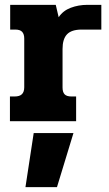

<svg xmlns="http://www.w3.org/2000/svg" viewBox="-20 -500 449 792"><path d="M21 -102H40Q61 -102 70.5 -111.5Q80 -121 80 -140V-341Q80 -359 71.5 -368.5Q63 -378 43 -378H22V-480H210L222 -429Q240 -456 272 -468Q304 -480 340 -480H398V-378H317Q275 -378 256.5 -358.5Q238 -339 238 -298V-139Q238 -120 246.5 -111Q255 -102 275 -102H294V0H21ZM119 49H283L215 272H85Z"/></svg>

Font: Pridi SemiBold
Style: Regular
Weight: 600
Designer: Katatrad Team
Foundry: CadsonDemak
Version: Version 1.001